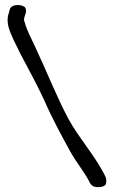

<svg xmlns="http://www.w3.org/2000/svg" viewBox="-20 -700 460 770"><path d="M20 -665 16 -650C1 -608 20 -574 34 -541L64 -480C94 -424 128 -361 157 -299C188 -227 228 -154 262 -92C289 -44 319 -10 340 32V33C352 51 361 48 360 49C378 53 396 49 403 41C407 33 407 24 405 15V13C367 -69 298 -143 254 -224C208 -310 165 -419 122 -510C105 -548 87 -578 79 -612H78C76 -619 76 -625 78 -631L83 -647C86 -656 84 -664 81 -670C68 -683 30 -685 20 -665Z"/></svg>

Font: Stray Cat
Style: ExBdCn
Weight: 800
Version: Version 1.0